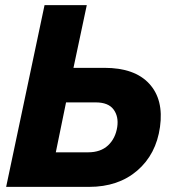

<svg xmlns="http://www.w3.org/2000/svg" viewBox="-20 -730 693 750"><path d="M4 0 154 -710H319L267 -465H388Q506 -465 563 -403Q620 -341 605 -234Q590 -127 516 -63.5Q442 0 328 0ZM198 -135H324Q373 -135 402 -162Q431 -189 438 -234Q444 -275 423.5 -302.5Q403 -330 354 -330H238Z"/></svg>

Font: Raleway-v4020 ExtraBold
Style: Italic
Weight: 800
Italic angle: -12°
Designer: Matt McInerney, Pablo Impallari, Rodrigo Fuenzalida
Foundry: Matt McInerney, Pablo Impallari, Rodrigo Fuenzalida
Version: Version 4.020;PS 004.020;hotconv 1.0.88;makeotf.lib2.5.64775